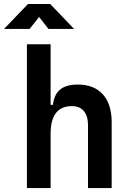

<svg xmlns="http://www.w3.org/2000/svg" viewBox="-60 -958 665 978"><path d="M388.2 0H508.8V-336.9C508.8 -458 446.3 -527.3 336.9 -527.3C255.9 -527.3 217.8 -493.2 209.5 -423.8H197.8V-732.4H77.1V0H197.8V-276.4C197.8 -371.1 234.4 -417.5 306.6 -417.5C358.4 -417.5 388.2 -382.8 388.2 -322.3ZM-39.6 -810.5H90.8L139.2 -871.6L187 -810.5H317.4L195.8 -937.5H82.5Z"/></svg>

Font: Cascadia Code PL SemiBold
Style: Regular
Weight: 600
Monospace: yes
Designer: Aaron Bell
Foundry: Saja Typeworks
Version: Version 2404.023